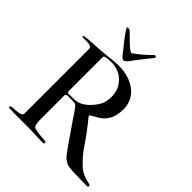

<svg xmlns="http://www.w3.org/2000/svg" viewBox="-241 -1073 1240 1240"><g transform="rotate(45 379.5 -452.5)"><path d="M132.3 -43.9V-636.7Q132.3 -643.6 127.9 -647.9Q123.5 -652.3 116.9 -655Q110.4 -657.7 103 -658.7Q95.7 -659.7 89.8 -659.7H69.8Q63 -659.7 58.6 -659.7Q54.2 -659.7 50.3 -660.6Q44.4 -660.6 44.4 -664.1Q44.4 -669.4 50.3 -670.9Q66.4 -673.8 79.8 -675.3Q93.3 -676.8 106.4 -677.5Q119.6 -678.2 133.1 -678.5Q146.5 -678.7 162.6 -680.2Q165 -680.2 173.6 -680.9Q182.1 -681.6 194.1 -682.6Q206.1 -683.6 219.5 -684.8Q232.9 -686 244.9 -687.3Q256.8 -688.5 265.6 -689.5Q274.4 -690.4 277.3 -690.9Q291.5 -692.9 308.3 -694.1Q325.2 -695.3 341.8 -695.3Q392.6 -695.3 433.8 -682.6Q475.1 -669.9 504.4 -646.5Q533.7 -623 549.6 -590.3Q565.4 -557.6 565.4 -517.6Q565.4 -485.8 558.6 -457.8Q551.8 -429.7 531.7 -402.8Q522 -390.1 511 -381.1Q500 -372.1 488.5 -364.7Q477.1 -357.4 464.8 -351.1Q452.6 -344.7 440.4 -336.9Q437 -335 437 -330.1Q437 -329.1 439.5 -324.2Q472.7 -283.7 503.9 -241.7Q535.2 -199.7 564.5 -155.3Q578.1 -136.2 595 -116.7Q611.8 -97.2 628.9 -80.1Q638.2 -70.8 647.9 -62.5Q657.7 -54.2 670.7 -46.6Q683.6 -39.1 701.2 -32.5Q718.8 -25.9 743.2 -21Q749.5 -19 754.2 -16.8Q758.8 -14.6 758.8 -10.3Q758.8 -1.5 752.9 -1Q752 0 748.8 0Q745.6 0 741.2 0H728.5Q718.8 0 705.3 -0.2Q691.9 -0.5 677 -0.7Q662.1 -1 646.5 -1.5Q630.9 -2 617.7 -2.4Q598.1 -3.4 581.1 -5.9Q564 -8.3 546.9 -19.5Q535.6 -24.9 523.4 -38.3Q511.2 -51.8 500.5 -67.4Q487.3 -85 472.4 -106.4Q457.5 -127.9 442.4 -149.9Q427.2 -171.9 412.8 -192.9Q398.4 -213.9 386.5 -231.2Q374.5 -248.5 366.5 -260.5Q358.4 -272.5 356 -276.4Q354 -279.3 348.9 -286.6Q343.8 -293.9 337.9 -301.5Q332 -309.1 326.2 -315.2Q320.3 -321.3 317.4 -321.8Q305.7 -323.2 290.3 -323.7Q274.9 -324.2 262.2 -324.2H249.5Q244.1 -324.2 239 -321.5Q233.9 -318.8 231.9 -312.5V-82Q231.9 -76.2 232.7 -68.4Q233.4 -60.5 234.9 -53.2Q236.3 -45.9 238.8 -39.8Q241.2 -33.7 244.6 -31.2Q251 -26.9 266.1 -23.7Q281.2 -20.5 298.1 -18.8Q314.9 -17.1 330.3 -16.1Q345.7 -15.1 352.1 -15.1Q356.4 -15.1 357.9 -11.2Q359.4 -7.3 359.4 -3.4Q359.4 2 357.2 3.2Q355 4.4 348.6 4.4Q340.8 4.4 323.7 3.7Q306.6 2.9 287.8 2.2Q269 1.5 253.2 0.7Q237.3 0 231.9 0H80.6Q78.6 0 74.2 -0.2Q69.8 -0.5 64.5 -0.7Q59.1 -1 53.7 -1.2Q48.3 -1.5 44.4 -1.5Q39.1 -2.4 35.9 -2.7Q32.7 -2.9 32.7 -8.3Q32.7 -11.7 34.7 -13.4Q36.6 -15.1 44.4 -17.6Q53.7 -19.5 68.1 -19.8Q82.5 -20 96.2 -22Q109.9 -23.9 120.4 -28.6Q130.9 -33.2 132.3 -43.9ZM231.9 -662.1V-348.6Q231.9 -343.8 234.9 -340.3Q237.8 -336.9 241.2 -336.9H260.7Q277.3 -336.9 295.9 -338.4Q314.5 -339.8 325.7 -342.3Q338.9 -345.7 352.1 -353.3Q365.2 -360.8 377 -370.4Q388.7 -379.9 398.9 -390.9Q409.2 -401.9 417 -412.1Q425.3 -423.8 431.6 -433.6Q438 -443.4 442.6 -454.1Q447.3 -464.8 450 -478.3Q452.6 -491.7 454.1 -510.3Q454.1 -536.1 450.2 -556.4Q446.3 -576.7 437.7 -593.3Q429.2 -609.9 416.5 -624Q403.8 -638.2 386.2 -651.4Q380.4 -655.3 372.8 -659.2Q365.2 -663.1 356.9 -666.3Q348.6 -669.4 339.8 -671.9Q331.1 -674.3 323.2 -675.8Q318.8 -676.8 308.6 -677Q298.3 -677.2 292 -677.2Q285.2 -677.2 274.9 -677Q264.6 -676.8 255.1 -675.3Q245.6 -673.8 238.8 -670.7Q231.9 -667.5 231.9 -662.1ZM206.5 -904.8Q206.1 -905.3 206.1 -906.2Q206.1 -908.7 211.2 -909.4Q216.3 -910.2 217.8 -910.2Q228 -910.2 233.4 -904.8Q247.6 -892.1 260.5 -878.9Q273.4 -865.7 286.1 -853.3Q298.8 -840.8 312 -829.6Q325.2 -818.4 340.3 -810.1Q342.3 -809.1 342.8 -809.1Q343.3 -809.1 345.2 -810.1Q374.5 -830.1 402.1 -853.5Q429.7 -877 456.5 -904.8Q459 -907.2 461.4 -907.7Q463.9 -908.2 468.3 -908.2Q470.2 -908.2 472.2 -905Q474.1 -901.9 474.1 -898.4Q474.1 -896.5 473.1 -894.5Q462.9 -881.3 452.6 -868.7Q442.4 -856 430.2 -840.8Q418 -825.7 403.3 -806.6Q388.7 -787.6 370.1 -762.2Q367.7 -759.3 364.3 -755.4Q360.8 -751.5 356.9 -748.3Q353 -745.1 348.9 -742.7Q344.7 -740.2 341.8 -740.2Q335 -740.2 329.1 -744.6Q323.2 -749 317.9 -754.9Q303.7 -773.9 289.6 -791.3Q275.4 -808.6 261.2 -826.2Q247.1 -843.8 233.4 -862.8Q219.7 -881.8 206.5 -904.8Z"/></g></svg>

Font: IM FELL French Canon
Style: Regular
Weight: 400
Designer: Igino Marini
Foundry: Igino Marini,
Version: 3.00